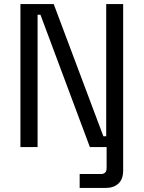

<svg xmlns="http://www.w3.org/2000/svg" viewBox="-20 -720 704 940"><path d="M80 0V-700H243L486 -53H500V-700H583V0H420L178 -648H164V0ZM370 200V132H474Q502 132 502 102V0H583V115Q583 157 560 178.5Q537 200 498 200Z"/></svg>

Font: Space Grotesk Light
Style: Regular
Weight: 400
Version: Version 2.000